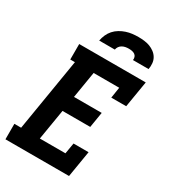

<svg xmlns="http://www.w3.org/2000/svg" viewBox="-226 -1068 1052 1182"><g transform="rotate(30 300.0 -477.5)"><path d="M7 0V-110H55L140 -625H107V-735H580L549 -548H443L455 -625H273L242 -437H439L421 -327H224L188 -110H370L383 -187H490L459 0ZM203 -815Q207 -837 216 -857.5Q225 -878 240 -895Q255 -912 275 -924Q295 -936 316.5 -943Q338 -950 359 -952.5Q380 -955 402 -955Q423 -955 444 -952.5Q465 -950 483.5 -943Q502 -936 518 -924Q534 -912 544 -895Q554 -878 556 -857Q558 -836 554 -815H443Q445 -826 441.5 -836.5Q438 -847 429 -853Q420 -859 409 -861Q398 -863 387 -863Q375 -863 363.5 -861Q352 -859 341 -853Q330 -847 323 -837Q316 -827 314 -815Z"/></g></svg>

Font: Iosevka Curly Slab XBdEx
Style: Italic
Weight: 800
Width: 7
Italic angle: -9°
Monospace: yes
Designer: Belleve Invis
Foundry: Belleve Invis
Version: Version 11.1.0; ttfautohint (v1.8.3)